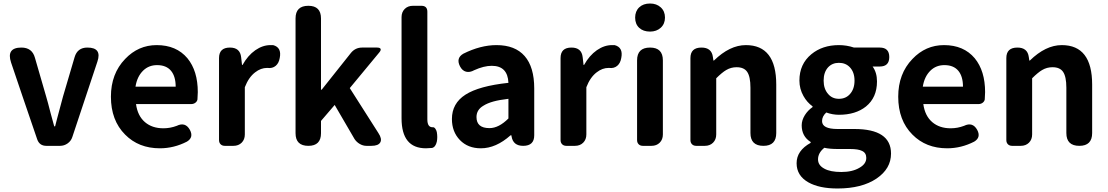

<svg xmlns="http://www.w3.org/2000/svg" viewBox="-20 -831 6316 1094"><path d="M244 0Q205 0 192 -37L109 -280L43 -475Q15 -560 102 -560Q163 -560 179 -502L243 -281Q252 -251 268 -188Q282 -137 289 -111H294Q298 -125 305 -154Q328 -240 339 -281L405 -505Q421 -560 478 -560Q562 -560 535 -480L392 -50Q385 -28 365.5 -14Q346 0 322 0H290Z M891 14Q770 14 693 -64Q612 -145 612 -280Q612 -411 693 -495Q768 -574 873 -574Q985 -574 1048 -499Q1107 -427 1107 -306Q1107 -290 1105 -264Q1103 -253 1093 -245.5Q1083 -238 1069 -238H1013H927H755Q764 -171 806 -135Q847 -100 911 -100Q950 -100 987 -114Q1036 -138 1062 -91Q1085 -48 1045 -24Q971 14 891 14ZM752 -337H866H981Q981 -395 955 -427Q928 -460 875 -460Q828 -460 796 -429Q761 -395 752 -337Z M1261 0Q1246 0 1237 -9Q1228 -18 1228 -33V-280V-500Q1228 -560 1290 -560Q1348 -560 1354 -505L1359 -461H1362Q1392 -515 1435 -545Q1477 -574 1521 -574Q1529 -574 1536 -574Q1586 -561 1574 -501Q1569 -471 1551 -456Q1532 -440 1504 -444Q1503 -444 1502 -444Q1466 -444 1434 -419Q1397 -391 1375 -334V-65Q1375 -36 1357 -18Q1339 0 1310 0H1301Z M1737 0Q1664 0 1664 -72V-399V-726Q1664 -798 1737 -798Q1809 -798 1809 -726V-320H1813L1980 -530Q2005 -560 2043 -560H2084H2128Q2145 -560 2148.5 -552.5Q2152 -545 2141 -532L1973 -329L2136 -73Q2158 -40 2147 -20Q2136 0 2096 0H2068Q2048 0 2029.5 -11Q2011 -22 2000 -39L1887 -233L1809 -142V-72Q1809 0 1737 0Z M2407 14Q2268 14 2268 -157V-733Q2268 -762 2286 -780Q2304 -798 2333 -798H2341H2381Q2415 -798 2415 -764V-474V-151Q2415 -106 2444 -106Q2445 -106 2446 -106Q2454 -107 2461 -97Q2467 -88 2469 -78Q2474 -49 2469 -24Q2462 7 2442 12Q2420 14 2407 14Z M2720 14Q2646 14 2600.5 -33Q2555 -80 2555 -153Q2555 -242 2632 -291.5Q2709 -341 2877 -359Q2873 -456 2782 -456Q2737 -456 2682 -431Q2657 -417 2635.5 -422.5Q2614 -428 2601 -453Q2577 -500 2620 -525Q2718 -574 2809 -574Q2915 -574 2969.5 -511.5Q3024 -449 3024 -327V-245V-163V-60Q3024 0 2961 0Q2904 0 2895 -53L2894 -60H2889Q2806 14 2720 14ZM2769 -101Q2822 -101 2877 -156V-268Q2825 -262 2791 -252.5Q2757 -243 2735 -229Q2695 -206 2695 -164Q2695 -101 2769 -101Z M3207 0Q3192 0 3183 -9Q3174 -18 3174 -33V-280V-500Q3174 -560 3236 -560Q3294 -560 3300 -505L3305 -461H3308Q3338 -515 3381 -545Q3423 -574 3467 -574Q3475 -574 3482 -574Q3532 -561 3520 -501Q3515 -471 3497 -456Q3478 -440 3450 -444Q3449 -444 3448 -444Q3412 -444 3380 -419Q3343 -391 3321 -334V-65Q3321 -36 3303 -18Q3285 0 3256 0H3247Z M3643 0Q3628 0 3619 -9Q3610 -18 3610 -33V-487Q3610 -560 3684 -560Q3757 -560 3757 -487V-280V-65Q3757 -36 3739 -18Q3721 0 3692 0H3683ZM3684 -651Q3645 -651 3622 -672.5Q3599 -694 3599 -730.5Q3599 -767 3622 -789Q3645 -811 3684 -811Q3721 -811 3745 -789Q3769 -767 3769 -731Q3769 -695 3745 -673Q3721 -651 3684 -651Z M3947 0Q3932 0 3923 -9Q3914 -18 3914 -33V-280V-500Q3914 -560 3977 -560Q4035 -560 4042 -506L4045 -486H4048Q4138 -574 4230 -574Q4403 -574 4403 -349V-73Q4403 0 4330 0Q4256 0 4256 -73V-331Q4256 -395 4237 -422Q4219 -448 4177 -448Q4145 -448 4118 -432Q4094 -418 4061 -385V-65Q4061 -36 4043 -18Q4025 0 3996 0H3987Z M4752 243Q4648 243 4586 208Q4519 170 4519 99Q4519 27 4599 -17V-22Q4548 -54 4548 -117Q4548 -146 4566 -175Q4583 -202 4610 -221V-225Q4578 -248 4558 -284Q4535 -325 4535 -372Q4535 -466 4603 -522Q4666 -574 4760 -574Q4804 -574 4846 -560H4946H4993Q5047 -560 5047 -506Q5047 -452 4993 -452H4952Q4977 -418 4977 -367Q4977 -275 4914 -224Q4855 -177 4760 -177Q4724 -177 4688 -190Q4664 -168 4664 -141Q4664 -96 4752 -96H4848Q5057 -96 5057 44Q5057 130 4975 186Q4891 243 4752 243ZM4774 149Q4837 149 4877 125Q4916 103 4916 69Q4916 40 4892 29Q4871 18 4823 18H4754Q4706 18 4677 11Q4641 40 4641 77Q4641 111 4677 130Q4711 149 4774 149ZM4760 -268Q4799 -268 4823 -295Q4849 -324 4849 -371.5Q4849 -419 4823 -447Q4799 -473 4760 -473Q4722 -473 4698 -447Q4673 -419 4673 -371.5Q4673 -324 4699 -295Q4722 -268 4760 -268Z M5377 14Q5256 14 5179 -64Q5098 -145 5098 -280Q5098 -411 5179 -495Q5254 -574 5359 -574Q5471 -574 5534 -499Q5593 -427 5593 -306Q5593 -290 5591 -264Q5589 -253 5579 -245.5Q5569 -238 5555 -238H5499H5413H5241Q5250 -171 5292 -135Q5333 -100 5397 -100Q5436 -100 5473 -114Q5522 -138 5548 -91Q5571 -48 5531 -24Q5457 14 5377 14ZM5238 -337H5352H5467Q5467 -395 5441 -427Q5414 -460 5361 -460Q5314 -460 5282 -429Q5247 -395 5238 -337Z M5747 0Q5732 0 5723 -9Q5714 -18 5714 -33V-280V-500Q5714 -560 5777 -560Q5835 -560 5842 -506L5845 -486H5848Q5938 -574 6030 -574Q6203 -574 6203 -349V-73Q6203 0 6130 0Q6056 0 6056 -73V-331Q6056 -395 6037 -422Q6019 -448 5977 -448Q5945 -448 5918 -432Q5894 -418 5861 -385V-65Q5861 -36 5843 -18Q5825 0 5796 0H5787Z"/></svg>

Font: GenSenRounded2 TW B
Style: Regular
Weight: 700
Version: Version 2.000;PS 2;hotconv 16.6.51;makeotf.lib2.5.65220 DEVE